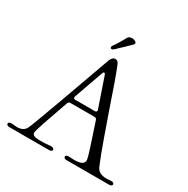

<svg xmlns="http://www.w3.org/2000/svg" viewBox="-190 -1031 1170 1197"><g transform="rotate(30 395.0 -432.5)"><path d="M36 -1Q26 -1 20.5 -5Q15 -9 15 -15Q15 -21 21 -25Q27 -29 38 -28Q71 -25 76 -25Q122 -25 139 -57Q150 -77 228.5 -294Q307 -511 325 -562L364 -671Q377 -700 395 -700Q405 -700 412.5 -694.5Q420 -689 426 -673Q457 -597 522 -404Q535 -367 577.5 -246.5Q620 -126 645 -68Q655 -45 673.5 -35.5Q692 -26 720 -26Q730 -26 752 -28H756Q765 -28 770 -24Q775 -20 775 -14Q775 -9 769.5 -5Q764 -1 754 -1H448Q438 -1 432.5 -5Q427 -9 427 -15Q427 -21 433.5 -25Q440 -29 450 -28Q476 -26 489 -26Q562 -26 557 -68Q554 -94 481 -309Q477 -322 464 -322H290Q278 -322 273 -310Q188 -71 187 -52Q186 -37 199.5 -30.5Q213 -24 244 -24Q279 -24 320 -28H323Q332 -28 337.5 -24Q343 -20 343 -14Q343 -9 337.5 -5Q332 -1 322 -1ZM295 -372Q294 -369 294 -365Q294 -354 307 -354H448Q456 -354 459.5 -359Q463 -364 460 -371L388 -581Q385 -591 379 -591Q372 -591 369 -581ZM335 -751Q335 -757 339 -762Q356 -784 376 -820L393 -850Q401 -864 422 -864Q435 -864 445 -858.5Q455 -853 455 -845Q455 -840 450 -835L406 -792Q391 -779 363 -751Q353 -741 345 -741Q335 -741 335 -751Z"/></g></svg>

Font: Hina Mincho
Style: Regular
Weight: 400
Designer: satsuyako
Foundry: satsuyako
Version: Version 1.100